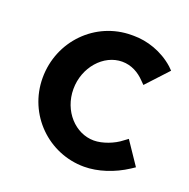

<svg xmlns="http://www.w3.org/2000/svg" viewBox="-96 -577 669 680"><g transform="rotate(20 238.5 -237.0)"><path d="M297 -485H289C153 -485 44 -374 44 -235C44 -97 155 11 289 11C341 11 399 -8 448 -40L463 -50L405 -136L390 -125C364 -104 322 -88 290 -88C220 -88 160 -152 160 -235C160 -317 220 -385 290 -385C325 -385 354 -368 375 -346L388 -333L463 -414L451 -426C405 -467 347 -485 297 -485Z"/></g></svg>

Font: Mint Spirit No2
Style: Bold
Weight: 700
Designer: HARENDAL Hirwen
Foundry: Arkandis Digital Foundry.
Version: Version 1.004;FFEdit